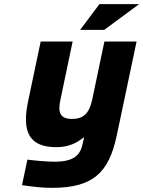

<svg xmlns="http://www.w3.org/2000/svg" viewBox="-20 -700 690 925"><path d="M542 -45 638 -500H483L424 -219C410 -155 383 -127 327 -127C272 -127 257 -155 271 -219L330 -500H176L116 -215C83 -61 123 9 252 9C312 9 351 -12 381 -37H385L378 -7C367 46 338 79 243 79C206 79 150 74 112 69L86 192C147 201 187 205 231 205C428 205 504 132 542 -45ZM366 -556H482L650 -680H459Z"/></svg>

Font: LT Wave Mono Black
Style: Italic
Weight: 900
Designer: Daniel Lyons
Version: Version 2.5 (Glyphs App)